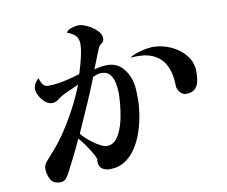

<svg xmlns="http://www.w3.org/2000/svg" viewBox="-83 -862 1166 986"><g transform="rotate(-10 500.0 -369.0)"><path d="M529 -379Q529 -402 524 -429.5Q519 -457 504 -476.5Q489 -496 459 -496Q447 -496 436 -492.5Q425 -489 414 -484Q387 -414 356.5 -345.5Q326 -277 296 -209Q303 -198 318.5 -183.5Q334 -169 353 -155Q372 -141 391 -131.5Q410 -122 423 -122Q450 -122 468.5 -142Q487 -162 499 -193.5Q511 -225 517.5 -260.5Q524 -296 526.5 -328Q529 -360 529 -379ZM621 -331Q621 -295 614 -251Q607 -207 592.5 -163.5Q578 -120 554 -83Q530 -46 496 -24Q462 -2 417 -2Q393 -2 376.5 -14Q360 -26 360 -52Q360 -55 360.5 -58Q361 -61 362 -64Q357 -80 342.5 -103.5Q328 -127 312 -149.5Q296 -172 284 -185Q266 -145 246.5 -106Q227 -67 207 -28Q199 -12 187.5 4Q176 20 154 20Q118 20 104 -6Q90 -32 90 -63Q90 -81 106 -99.5Q122 -118 133 -130Q174 -174 211 -229.5Q248 -285 279 -344.5Q310 -404 331 -459Q308 -447 279 -435Q250 -423 229 -409Q223 -405 217 -400Q211 -395 204 -392Q195 -388 183 -388Q165 -388 148 -402.5Q131 -417 120 -437Q109 -457 109 -474Q109 -489 117 -503Q125 -517 137 -526Q140 -510 150 -494.5Q160 -479 179 -479Q221 -479 263.5 -488.5Q306 -498 346 -510Q353 -531 360.5 -558.5Q368 -586 373.5 -613.5Q379 -641 379 -662Q379 -691 363 -706.5Q347 -722 321 -730Q326 -744 349 -751Q372 -758 385 -758Q404 -758 430.5 -745.5Q457 -733 478 -713Q499 -693 499 -672Q499 -656 493 -651Q487 -646 477 -638Q474 -636 467 -620.5Q460 -605 452 -584Q444 -563 437 -545.5Q430 -528 427 -521Q444 -525 460.5 -528Q477 -531 494 -531Q542 -531 572 -500Q602 -469 613 -425Q619 -402 620 -378Q621 -354 621 -331ZM941 -416Q941 -391 936 -367.5Q931 -344 915.5 -329.5Q900 -315 869 -315Q853 -315 841 -328Q829 -341 825 -356Q824 -360 824 -364Q824 -368 824 -372Q824 -384 822.5 -396Q821 -408 819 -419Q807 -484 766 -516.5Q725 -549 660 -549Q651 -549 642 -549Q633 -549 624 -547L623 -550Q645 -564 681.5 -573Q718 -582 743 -582Q790 -582 835.5 -561.5Q881 -541 911 -504Q941 -467 941 -416Z"/></g></svg>

Font: Kaisei Tokumin Medium
Style: Regular
Weight: 500
Designer: Font-Kai, 金井和夫
Foundry: KAZUO KANAI
Version: Version 5.003